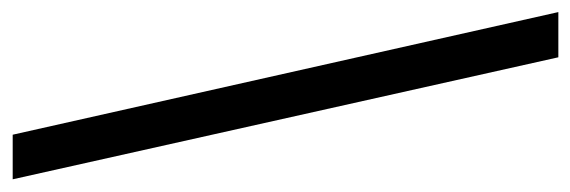

<svg xmlns="http://www.w3.org/2000/svg" viewBox="-326 -474 921 310"><g transform="rotate(-90 135.0 -319.5)"><path d="M197 121 0 -760H72L270 121Z"/></g></svg>

Font: Noto Serif SemiCondensed ExtraBold
Style: Regular
Weight: 800
Width: 4
Designer: Monotype Design Team
Foundry: Monotype Imaging Inc.
Version: Version 2.015